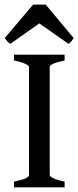

<svg xmlns="http://www.w3.org/2000/svg" viewBox="-30 -799 334 819"><path d="M29.8 0V-24.4Q93.8 -37.1 93.8 -51.8V-513.2Q93.8 -518.6 77.9 -526.6Q62 -534.7 29.8 -541V-565.9H245.6V-541Q182.1 -527.8 182.1 -513.2V-51.8Q182.1 -46.4 197.8 -38.6Q213.4 -30.8 245.6 -24.4V0ZM284.2 -636.7Q278.8 -628.4 274.2 -622.1Q269.5 -615.7 261.7 -612.3L137.7 -699.2L14.2 -612.3Q6.8 -615.7 1.7 -622.1Q-3.4 -628.4 -9.8 -636.7L111.3 -779.3H165Z"/></svg>

Font: Dai Banna SIL
Style: Regular
Weight: 400
Designer: Victor Gaultney
Foundry: SIL International
Version: Version 4.000